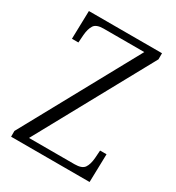

<svg xmlns="http://www.w3.org/2000/svg" viewBox="-172 -821 853 928"><g transform="rotate(30 255.0 -357.0)"><path d="M30 0V-32L383 -676H156Q116 -676 103 -656Q90 -636 87 -600L84 -557H48L52 -714H460V-680L108 -38H362Q403 -38 416.5 -57.5Q430 -77 433 -114L436 -157H472L468 0Z"/></g></svg>

Font: Noto Serif Armenian SemiCondensed Light
Style: Regular
Weight: 300
Width: 4
Designer: Monotype Design Team
Foundry: Monotype Imaging Inc.
Version: Version 2.008; ttfautohint (v1.8.4.7-5d5b)